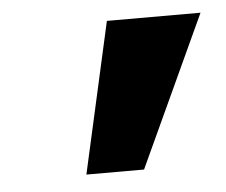

<svg xmlns="http://www.w3.org/2000/svg" viewBox="-33 -736 394 335"><g transform="rotate(-5 164.5 -568.0)"><path d="M106 -436 165 -700H329L207 -436Z"/></g></svg>

Font: Lexend
Style: Bold Italic
Weight: 700
Italic angle: -8.13011°
Designer: Bonnie Shaver-Troup, Thomas Jockin
Foundry: Lexend
Version: Version 1.007